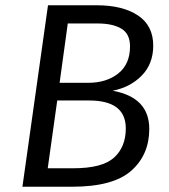

<svg xmlns="http://www.w3.org/2000/svg" viewBox="-20 -708 640 728"><path d="M546 -219Q546 -121 477.5 -60.5Q409 0 254 0H65L162 -688H347Q445 -688 503 -649.5Q561 -611 561 -535Q561 -466 517.5 -421.5Q474 -377 407 -364Q546 -339 546 -219ZM237 -619 206 -394H314Q384 -394 428.5 -429.5Q473 -465 473 -532Q473 -580 440 -599.5Q407 -619 350 -619ZM457 -221Q457 -327 318 -327H197L161 -70H258Q368 -70 412.5 -110.5Q457 -151 457 -221Z"/></svg>

Font: FiraGO Book
Style: Italic
Weight: 350
Italic angle: -8°
Designer: bBox Type GmbH
Foundry: bBox Type GmbH
Version: Version 1.001